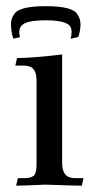

<svg xmlns="http://www.w3.org/2000/svg" viewBox="-20 -602 314 623"><path d="M245.6 0.5Q223.6 0.5 126.5 -2.9Q54.2 0.5 32.2 0.5L38.1 -23.9H57.1Q79.6 -23.9 89.1 -31.5Q98.6 -39.1 98.6 -69.8V-337.4Q98.6 -360.8 92.5 -371.8Q86.4 -382.8 76.9 -386Q67.4 -389.2 57.1 -389.2H29.8L35.2 -413.6Q82 -413.6 181.6 -425.3V-75.7Q181.6 -52.7 188 -41.7Q194.3 -30.8 203.9 -27.3Q213.4 -23.9 223.1 -23.9H251ZM127.9 -582Q218.3 -582 231.9 -554.2Q241.2 -540.5 241.2 -523.4Q241.2 -502.4 233.9 -481.9L209 -476.1Q212.4 -486.3 212.4 -499.5Q212.4 -505.9 210 -511.7Q201.7 -536.1 128.4 -536.1Q59.1 -536.1 47.4 -515.6Q42.5 -507.3 42.5 -497.6Q42.5 -490.7 44.9 -481.4L23.4 -476.6Q15.6 -497.6 15.6 -523.9Q15.6 -541 24.9 -554.2Q39.1 -582 127.9 -582Z"/></svg>

Font: Quaaykop
Style: Regular
Weight: 400
Designer: Tup Wanders
Foundry: Free font, DO NOT SELL
Version: Version 1.00;July 31, 2023;FontCreator 11.5.0.2430 64-bit